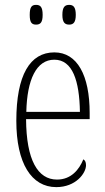

<svg xmlns="http://www.w3.org/2000/svg" viewBox="-20 -758 430 788"><path d="M264 -657C281 -657 291 -666 291 -697C291 -729 281 -738 264 -738C246 -738 236 -729 236 -697C236 -666 246 -657 264 -657ZM128 -657C146 -657 155 -666 155 -697C155 -729 146 -738 128 -738C110 -738 102 -729 102 -697C102 -666 110 -657 128 -657ZM211 10C291 10 333 -47 333 -80C333 -94 328 -101 322 -104C305 -62 272 -21 214 -21C135 -21 88 -101 87 -269H348V-294C348 -449 297 -543 203 -543C103 -543 47 -450 47 -262C47 -88 109 10 211 10ZM308 -299H88C91 -431 129 -513 203 -513C278 -513 306 -426 308 -299Z"/></svg>

Font: Noto Serif Tamil ExtraCondensed ExtraLight
Style: Regular
Weight: 200
Width: 2
Designer: Indian Type Foundry, Tom Grace, and the Monotype Design Team
Foundry: Monotype Imaging Inc.
Version: Version 2.004